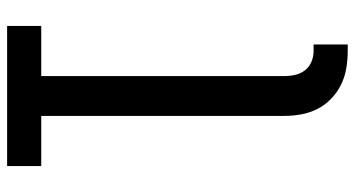

<svg xmlns="http://www.w3.org/2000/svg" viewBox="-249 -526 998 540"><g transform="rotate(-90 250.0 -256.0)"><path d="M377 223Q353 223 328.5 219Q304 215 282.5 204.5Q261 194 243 177Q225 160 214 138.5Q203 117 198.5 93Q194 69 194 44V-639H53V-735H447V-639H306V44Q306 60 309.5 75.5Q313 91 322.5 103Q332 115 346.5 121Q361 127 377 127H395V223Z"/></g></svg>

Font: Iosevka SS18
Style: Bold
Weight: 700
Monospace: yes
Designer: Belleve Invis
Foundry: Belleve Invis
Version: Version 25.1.1; ttfautohint (v1.8.4)